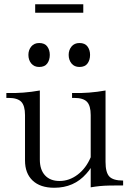

<svg xmlns="http://www.w3.org/2000/svg" viewBox="-20 -875 611 906"><path d="M236 11Q170 11 134 -23Q98 -57 98 -118V-332Q98 -376 80.5 -394.5Q63 -413 20 -413H10V-436Q51 -435 90 -438Q129 -441 168 -448V-122Q168 -74 192.5 -47.5Q217 -21 261 -21Q307 -21 346.5 -51Q386 -81 408 -133L432 -128Q422 -104 411 -86.5Q400 -69 387 -55Q329 11 236 11ZM408 9V-332Q408 -376 390.5 -394.5Q373 -413 330 -413H320V-436Q361 -435 400 -438Q439 -441 478 -448V-111Q478 -61 496 -42Q514 -23 561 -23V0Q523 0 497.5 0.5Q472 1 451.5 3Q431 5 408 9ZM165 -559Q141 -559 127.5 -575.5Q114 -592 114 -616Q114 -639 127.5 -655.5Q141 -672 165 -672Q191 -672 203 -655.5Q215 -639 215 -616Q215 -592 203 -575.5Q191 -559 165 -559ZM355 -559Q331 -559 317.5 -575.5Q304 -592 304 -616Q304 -639 317.5 -655.5Q331 -672 355 -672Q381 -672 393 -655.5Q405 -639 405 -616Q405 -592 393 -575.5Q381 -559 355 -559ZM146 -815V-855H373V-815Z"/></svg>

Font: Baskervville
Style: Regular
Weight: 400
Designer: Alexis Faudot, Rémi Forte, Morgane Pierson, Rafael Ribas, Tanguy Vanlaeys, Rosalie Wagner, Thomas Huot-Marchand
Foundry: ANRT
Version: Version 1.100